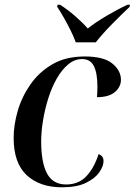

<svg xmlns="http://www.w3.org/2000/svg" viewBox="-20 -786 572 816"><path d="M243 10Q149 10 93.5 -41.5Q38 -93 38 -200Q38 -254 55 -313.5Q72 -373 108.5 -426Q145 -479 202 -512.5Q259 -546 340 -546Q421 -546 457.5 -516Q494 -486 494 -447Q494 -417 468.5 -395Q443 -373 392 -373Q393 -383 393.5 -394.5Q394 -406 394 -418Q394 -475 379 -505Q364 -535 329 -535Q297 -535 270 -512.5Q243 -490 221.5 -452.5Q200 -415 185.5 -369Q171 -323 163 -275Q155 -227 155 -185Q155 -95 180 -48.5Q205 -2 261 -2Q314 -2 347 -37Q380 -72 399 -131Q420 -123 420 -102Q420 -79 401.5 -53Q383 -27 344.5 -8.5Q306 10 243 10ZM302 -606Q294 -629 280 -657Q266 -685 251 -711.5Q236 -738 223 -757L225 -766H235Q268 -745 299 -718Q330 -691 353 -665Q386 -691 432.5 -718.5Q479 -746 522 -766H532L531 -757Q498 -726 457 -684.5Q416 -643 387 -606Z"/></svg>

Font: Noto Serif Display Medium
Style: Italic
Weight: 500
Italic angle: -12°
Designer: Monotype Design Team
Foundry: Monotype Imaging Inc.
Version: Version 2.009